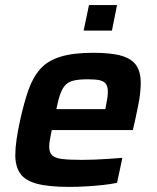

<svg xmlns="http://www.w3.org/2000/svg" viewBox="-20 -725 615 753"><path d="M252 8Q171 8 124.5 -4.5Q78 -17 59 -45Q40 -73 40 -117Q40 -144 45 -178.5Q50 -213 59 -254Q74 -322 91.5 -372Q109 -422 138 -454.5Q167 -487 217 -502.5Q267 -518 346 -518Q419 -518 459 -505.5Q499 -493 515.5 -467Q532 -441 532 -401Q532 -382 529.5 -358.5Q527 -335 521.5 -309Q516 -283 510 -254L501 -215H183Q179 -195 176 -178.5Q173 -162 173 -150Q173 -128 184 -116.5Q195 -105 223 -101.5Q251 -98 302 -98Q324 -98 351 -99Q378 -100 406.5 -102Q435 -104 460 -106L439 -8Q416 -3 384 0.5Q352 4 317.5 6Q283 8 252 8ZM201 -297H393L395 -307Q399 -326 401 -340Q403 -354 403 -365Q403 -386 395 -396.5Q387 -407 370 -410.5Q353 -414 325 -414Q292 -414 271 -409.5Q250 -405 237.5 -392.5Q225 -380 216.5 -356.5Q208 -333 201 -297ZM308 -605 329 -705H439L419 -605Z"/></svg>

Font: Saira Thin SemiBold
Style: Italic
Weight: 600
Italic angle: -12°
Version: Version 1.101